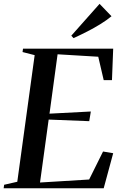

<svg xmlns="http://www.w3.org/2000/svg" viewBox="-36 -1002 651 1022"><path d="M-16.5 0 -14 -18.5 56 -34.5 148.5 -708.5 84 -725 86.5 -743H566.5L560 -575.5H516L487 -700L270.5 -713L227.5 -397L447.5 -408.5L439 -357L223 -365.5L177 -30.5L438.5 -46.5L512.5 -195.5L566.5 -186.5L516 0ZM355.5 -799 343.5 -812 494 -981.5 557.5 -915.5Q531.5 -894 498.2 -873.5Q465 -853 428.2 -834.2Q391.5 -815.5 355.5 -799Z"/></svg>

Font: Merriweather 144pt Medium
Style: Italic
Weight: 500
Italic angle: -7.8°
Version: Version 2.101